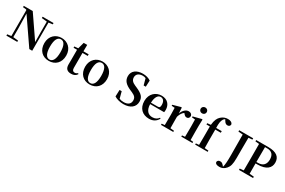

<svg xmlns="http://www.w3.org/2000/svg" viewBox="158 -2401 6122 4126"><g transform="rotate(30 3218.5 -337.5)"><path d="M609 4H681V-695L780 -708V-741H509V-708L640 -695V-450L643 -188L264 -741H42V-708L125 -700L135 -685V-46L38 -33V0H308V-33L183 -46V-261L175 -627Z M1095 16C1253 16 1367 -90 1367 -270C1367 -449 1243 -552 1095 -552C948 -552 824 -448 824 -270C824 -92 936 16 1095 16ZM1095 -17C1014 -17 967 -100 967 -268C967 -437 1014 -518 1095 -518C1176 -518 1223 -437 1223 -268C1223 -100 1176 -17 1095 -17Z M1649 16C1718 16 1764 -9 1793 -56L1778 -73C1751 -52 1733 -43 1706 -43C1665 -43 1640 -67 1640 -124V-496H1770V-536H1640L1642 -696H1555L1512 -537L1418 -528V-496H1505V-235C1505 -195 1504 -169 1504 -132C1504 -29 1553 16 1649 16Z M2108 16C2266 16 2380 -90 2380 -270C2380 -449 2256 -552 2108 -552C1961 -552 1837 -448 1837 -270C1837 -92 1949 16 2108 16ZM2108 -17C2027 -17 1980 -100 1980 -268C1980 -437 2027 -518 2108 -518C2189 -518 2236 -437 2236 -268C2236 -100 2189 -17 2108 -17Z M2947 19C3123 19 3225 -68 3225 -198C3225 -307 3173 -366 3022 -432L2972 -454C2899 -486 2857 -525 2857 -596C2857 -675 2919 -719 3008 -719C3038 -719 3061 -715 3085 -704L3128 -547H3181L3188 -703C3136 -739 3070 -759 2992 -759C2841 -759 2733 -686 2733 -555C2733 -441 2801 -375 2930 -318L2976 -298C3066 -259 3096 -223 3096 -154C3096 -70 3036 -22 2934 -22C2891 -22 2859 -27 2824 -42L2781 -205H2728L2722 -41C2778 -4 2865 19 2947 19Z M3583 16C3682 16 3757 -29 3799 -110L3781 -123C3746 -76 3699 -48 3628 -48C3528 -48 3453 -113 3449 -270H3796C3800 -288 3802 -306 3802 -331C3802 -455 3723 -552 3576 -552C3434 -552 3307 -449 3307 -269C3307 -84 3421 16 3583 16ZM3449 -305C3454 -452 3507 -518 3571 -518C3635 -518 3675 -468 3675 -380C3675 -326 3663 -305 3620 -305Z M3945 0H4179V-30L4086 -39L4084 -235V-323C4107 -398 4137 -443 4181 -473L4189 -464C4214 -432 4236 -412 4269 -412C4314 -412 4334 -442 4336 -485C4326 -534 4289 -552 4245 -552C4183 -552 4116 -498 4084 -403L4076 -542L4063 -550L3867 -495V-471L3945 -464C3948 -415 3949 -377 3949 -310V-235C3949 -180 3948 -95 3947 -37L3874 -30V0Z M4514 -655C4556 -655 4590 -685 4590 -729C4590 -770 4556 -801 4514 -801C4472 -801 4438 -770 4438 -729C4438 -685 4472 -655 4514 -655ZM4449 0H4655V-30L4588 -36C4587 -94 4586 -180 4586 -235V-388L4590 -542L4577 -550L4370 -497V-473L4449 -466C4451 -418 4452 -375 4452 -308V-235L4450 -37L4378 -30V0Z M4797 0H5033V-30L4938 -38C4936 -104 4935 -170 4935 -235V-496H5072V-536H4934C4930 -644 4938 -711 4970 -761C4979 -774 4993 -787 5009 -796L5026 -769C5052 -722 5080 -704 5114 -704C5155 -704 5178 -729 5179 -763C5167 -811 5116 -830 5060 -830C5002 -830 4946 -812 4895 -765C4846 -722 4813 -656 4802 -537L4716 -528V-496H4800V-235C4800 -169 4799 -103 4798 -37L4722 -30V0Z M5387 -708 5499 -698C5502 -408 5502 -291 5502 -189C5502 -51 5499 41 5478 114L5451 82C5419 48 5401 41 5369 41C5335 41 5309 55 5301 94C5307 138 5347 155 5412 155C5466 155 5523 134 5572 75C5617 21 5638 -43 5638 -194V-400C5638 -501 5638 -601 5640 -700L5734 -708V-741H5387Z M5809 -708 5904 -699C5905 -597 5905 -496 5905 -394V-346C5905 -243 5905 -141 5904 -42L5809 -33V0H6159V-33L6049 -43L6048 -299H6093C6321 -299 6408 -398 6408 -522C6408 -660 6319 -741 6105 -741H5809ZM6048 -335V-394C6048 -498 6048 -602 6049 -704H6103C6217 -704 6274 -642 6274 -523C6274 -412 6217 -335 6090 -335Z"/></g></svg>

Font: Noto Serif JP
Style: Bold
Weight: 700
Designer: Ryoko NISHIZUKA 西塚涼子 (kana & ideographs); Frank Grießhammer (Latin, Greek & Cyrillic); Wenlong ZHANG 张文龙 (bopomofo); San
Foundry: Adobe
Version: Version 2.001;hotconv 1.1.0;makeotfexe 2.6.0